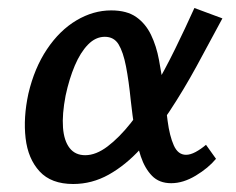

<svg xmlns="http://www.w3.org/2000/svg" viewBox="-20 -452 591 480"><path d="M163 8Q108 8 79 -23.5Q50 -55 44 -106.5Q38 -158 51 -218Q66 -282 97.5 -329Q129 -376 171 -401Q213 -426 258 -426Q297 -426 320.5 -409.5Q344 -393 357.5 -365Q371 -337 377.5 -302Q384 -267 389 -231Q394 -188 399 -150Q404 -112 414.5 -88.5Q425 -65 445 -65Q456 -65 469 -72Q482 -79 495 -90L520 -55Q501 -32 469.5 -13Q438 6 408 6Q378 6 360 -12.5Q342 -31 332 -61Q322 -91 316.5 -127.5Q311 -164 307 -200Q302 -250 295 -286Q288 -322 276.5 -341Q265 -360 242 -360Q219 -360 200 -340.5Q181 -321 167 -288Q153 -255 144 -213Q135 -166 137.5 -133Q140 -100 154 -82Q168 -64 193 -64Q220 -64 249 -86Q278 -108 307 -144.5Q336 -181 364 -229Q392 -277 417.5 -329Q443 -381 466 -432L536 -406Q504 -346 471.5 -286.5Q439 -227 404 -174Q369 -121 331.5 -80Q294 -39 252 -15.5Q210 8 163 8Z"/></svg>

Font: Ysabeau Infant SemiBold
Style: Italic
Weight: 600
Italic angle: -12°
Designer: Christian Thalmann (Catharsis Fonts)
Version: Version 2.002; featfreeze: ss01,ss02,lnum